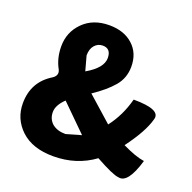

<svg xmlns="http://www.w3.org/2000/svg" viewBox="-134 -893 1042 1041"><g transform="rotate(20 386.5 -372.0)"><path d="M263 -562 286 -478Q376 -530 376 -587Q376 -642 328 -642Q300 -642 281 -620Q263 -599 263 -562ZM279 14Q160 14 93 -48Q27 -110 27 -200Q27 -325 132 -388Q162 -409 147 -439Q117 -493 117 -562Q117 -644 174 -701Q231 -758 324 -758Q410 -758 461 -711Q512 -665 512 -587Q512 -521 471 -473Q431 -426 358 -377L501 -250Q559 -325 585 -424Q747 -424 725 -360Q705 -285 623 -175Q701 -137 751 -130Q709 14 651 0Q619 -2 514 -60Q413 14 279 14ZM224 -146Q253 -122 301 -122L388 -147L240 -293Q196 -251 196 -211Q196 -171 224 -146Z"/></g></svg>

Font: Swei Half Moon CJK SC
Style: Black
Weight: 900
Version: Version 2.071